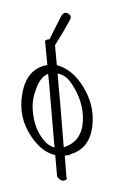

<svg xmlns="http://www.w3.org/2000/svg" viewBox="-124 -595 530 735"><g transform="rotate(-10 141.0 -228.0)"><path d="M64.3 88Q54.3 88 46.5 76Q41.4 71 42 65Q42.9 60 44.2 40Q45.6 20 48.8 -14Q1.1 -34 -27.2 -96Q-66.6 -180 -34.6 -267Q-1.9 -359 79.1 -359L86 -446Q85.4 -453 92.2 -454Q93.9 -455 98.9 -455Q108.9 -455 116.5 -444L118.2 -441Q121.6 -435 121.3 -432Q120.3 -423 118.9 -403Q117.6 -383 114.7 -352Q130.3 -345 147.6 -331Q176.6 -305 192.9 -269Q232.5 -184 208.7 -101Q183 -13 103.4 -7L104.8 -5H95.8Q89.8 -5 84.6 -6L76.2 79H77.2Q77.9 86 71.1 87Q69.3 88 64.3 88ZM9 -91Q25.3 -55 51.1 -43L51.7 -49L73.5 -288L76 -325Q45.3 -319 21.8 -278Q-2.2 -239 -5.9 -199Q-12.6 -137 9 -91ZM102.5 -210 86.2 -38Q158.1 -47 176.1 -125Q192.1 -199 156 -277Q140.4 -310 112.1 -320Q109.4 -297 107.3 -269.5Q105.1 -242 102.5 -210ZM109.8 -421Q105.8 -421 100.3 -425.5Q94.7 -430 93.8 -434Q92.6 -439 95.7 -443Q101.9 -451 114.1 -467.5Q126.2 -484 140 -502.5Q153.7 -521 163.7 -534Q166.8 -538 171.6 -541Q176.4 -544 180.4 -544Q185.4 -544 190.9 -539.5Q196.5 -535 198.6 -530L199.1 -528Q200.5 -522 193.6 -513Q186.6 -504 164.6 -478Q142.6 -452 117.1 -424Q113.8 -421 109.8 -421Z"/></g></svg>

Font: Oooh Baby
Style: Normal
Weight: 400
Designer: Robert E. Leuschke
Foundry: Robert E. Leuschke
Version: Version 1.011; ttfautohint (v1.8.3)